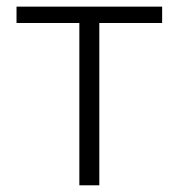

<svg xmlns="http://www.w3.org/2000/svg" viewBox="-20 -553 532 573"><path d="M216.8 0V-484.4H29.3V-533.2H463.9V-484.4H276.4V0Z"/></svg>

Font: Gen Shin Gothic Light
Style: Regular
Weight: 200
Designer: [Source Han Sans]
Ryoko NISHIZUKA  (kana & ideographs); Paul D. Hunt (Latin, Greek & Cyrillic); Wenlong ZHANG  (bopomofo
Version: Version 1.002.20150607